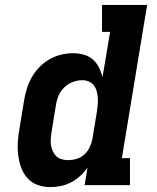

<svg xmlns="http://www.w3.org/2000/svg" viewBox="-20 -755 640 783"><path d="M185 8Q158 8 133 -1Q108 -10 91 -29.5Q74 -49 65.5 -73.5Q57 -98 54 -124.5Q51 -151 53 -179Q55 -207 60 -234L78 -344Q82 -369 89.5 -393Q97 -417 109.5 -439.5Q122 -462 140.5 -481Q159 -500 181.5 -513Q204 -526 229 -532Q254 -538 278 -538Q301 -538 322 -532Q343 -526 358.5 -512.5Q374 -499 383.5 -480Q393 -461 398 -440Q398 -440 398 -440Q398 -440 398 -440L429 -625H396V-735H580L477 -110H510V0H325L337 -72Q325 -54 307.5 -38Q290 -22 270 -11.5Q250 -1 228.5 3.5Q207 8 185 8ZM258 -102Q276 -102 293.5 -107.5Q311 -113 324.5 -125.5Q338 -138 346 -155Q354 -172 357 -189L375 -299Q377 -313 378.5 -327.5Q380 -342 379 -355.5Q378 -369 374.5 -382.5Q371 -396 363 -406.5Q355 -417 342.5 -422.5Q330 -428 316 -428Q296 -428 276.5 -420.5Q257 -413 242 -398.5Q227 -384 219 -365Q211 -346 208 -326L190 -216Q188 -203 187 -189Q186 -175 188 -162.5Q190 -150 195.5 -138Q201 -126 210 -117.5Q219 -109 231.5 -105.5Q244 -102 258 -102Z"/></svg>

Font: Iosevka Slab XBdExObl
Style: Regular
Weight: 800
Width: 7
Italic angle: -9°
Monospace: yes
Designer: Belleve Invis
Foundry: Belleve Invis
Version: Version 11.1.0; ttfautohint (v1.8.3)